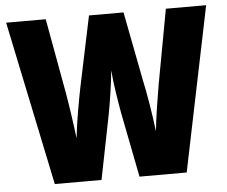

<svg xmlns="http://www.w3.org/2000/svg" viewBox="-51 -773 981 831"><g transform="rotate(-5 439.5 -357.0)"><path d="M874 -714H699L639 -388C629 -330 615 -243 610 -189C602 -258 585 -361 573 -414L515 -714H365L302 -414C292 -365 273 -264 265 -189C258 -251 244 -344 236 -389L177 -714H5L154 0H357L413 -281C422 -329 436 -417 440 -469C445 -408 458 -330 467 -280L522 0H727Z"/></g></svg>

Font: Noto Sans Devanagari UI Condensed Black
Style: Regular
Weight: 900
Width: 3
Designer: Jelle Bosma - Monotype Design Team
Foundry: Monotype Imaging Inc.
Version: Version 2.004